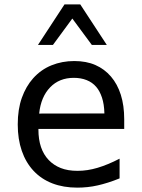

<svg xmlns="http://www.w3.org/2000/svg" viewBox="-20 -837 642 871"><path d="M272.5 -816.9H344.2L464.4 -633.3H396.5L308.1 -752.9L220.2 -633.3H152.3ZM330.6 14.2Q267.6 14.2 217.5 -5.1Q167.5 -24.4 132.3 -62Q97.2 -99.6 78.9 -152.6Q60.5 -205.6 60.5 -272.5Q60.5 -341.3 79.1 -393.3Q97.7 -445.3 130.4 -481.9Q166 -521.5 213.9 -540.8Q261.7 -560.1 316.9 -560.1Q371.6 -560.1 412.8 -542Q454.1 -523.9 483.4 -489.7Q512.7 -455.6 528.1 -407Q543.5 -358.4 543.5 -295.9V-252H154.3V-249Q154.3 -159.7 201.2 -110.8Q223.6 -87.4 255.6 -74.7Q287.6 -62 332 -62Q376.5 -62 422.4 -75.7Q469.7 -89.8 522.5 -117.2V-27.8Q496.6 -17.1 470.2 -8.8Q443.8 -0.5 423.8 3.9Q400.4 9.3 377 11.7Q353.5 14.2 330.6 14.2ZM453.6 -322.3Q452.6 -364.3 442.6 -394.3Q432.6 -424.3 416.5 -442.9Q398.9 -463.4 373 -473.6Q347.2 -483.9 314.9 -483.9Q249 -483.9 207.5 -440.9Q165.5 -397.5 157.7 -321.8Z"/></svg>

Font: Hack
Style: Regular
Weight: 400
Monospace: yes
Designer: Christopher Simpkins
Foundry: Christopher Simpkins
Version: Version 2.019; ttfautohint (v1.4.1) -l 4 -r 80 -G 350 -x 0 -